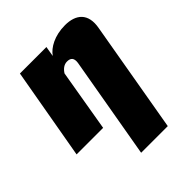

<svg xmlns="http://www.w3.org/2000/svg" viewBox="-229 -567 881 881"><g transform="rotate(-45 211.5 -126.5)"><path d="M173.8 204.1H346.7L440.4 -336.4C456.5 -420.9 411.1 -457 340.3 -457C272 -457 223.1 -428.2 201.7 -397.5H201.2L209.5 -446.3H37.6L-41 0H131.3L182.6 -301.8C193.8 -319.8 209.5 -332.5 229.5 -332.5C251.5 -332.5 264.6 -322.3 260.3 -292.5Z"/></g></svg>

Font: Roboto Flex Super Cond Black
Style: Italic
Weight: 900
Width: 3
Italic angle: -10°
Designer: Berlow after Robertson
Foundry: Google
Version: Version 3.200;Glyphs 3.3 (3311)